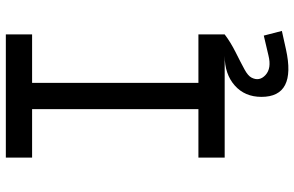

<svg xmlns="http://www.w3.org/2000/svg" viewBox="-195 -595 1008 658"><g transform="rotate(-90 309.0 -266.0)"><path d="M516 134 532 196 469 210Q306 246 306 126Q306 69 345 34.5Q384 0 447 0H98V-90H264V-660H98V-750H520V-660H354V-90H520V0Q494 20 458 38Q422 56 400 68Q378 80 372 92Q358 119 381 140Q404 161 448 150Z"/></g></svg>

Font: Hermit
Style: Regular
Weight: 400
Designer: Pablo Caro
Version: Version 2.000;PS 002.000;hotconv 1.0.88;makeotf.lib2.5.64775